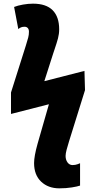

<svg xmlns="http://www.w3.org/2000/svg" viewBox="-20 -788 524 1048"><path d="M166 102Q166 65 185 -3L247 -219L40 -166V-283L121 -539Q130 -568 134 -583Q138 -598 138 -615Q138 -628 131.5 -635Q125 -642 114 -642Q93 -642 80 -629L57 -750Q77 -758 105.5 -763Q134 -768 160 -768Q232 -768 267.5 -732Q303 -696 303 -628Q303 -603 296.5 -578.5Q290 -554 277 -516L270 -495L222 -345L441 -401L444 -296L357 -17Q349 8 343.5 29.5Q338 51 338 63Q338 84 348.5 98.5Q359 113 376 113Q391 113 403 108.5Q415 104 417 103V225Q403 230 372 235Q341 240 304 240Q243 240 204.5 203.5Q166 167 166 102Z"/></svg>

Font: Noto Sans Display Black Narrow
Style: Regular
Weight: 900
Width: 4
Designer: Monotype Design team
Foundry: Monotype Imaging Inc.
Version: Version 1.000